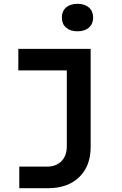

<svg xmlns="http://www.w3.org/2000/svg" viewBox="-20 -806 640 1006"><path d="M81 180V67H226Q274 67 302 38.5Q330 10 330 -39V-437H76V-550H455V-36Q455 64 395 122Q335 180 233 180ZM386 -642Q348 -642 326 -661.5Q304 -681 304 -714Q304 -747 326 -766.5Q348 -786 386 -786Q424 -786 446 -766.5Q468 -747 468 -714Q468 -681 446 -661.5Q424 -642 386 -642Z"/></svg>

Font: JetBrains Mono NL
Style: Bold
Weight: 700
Monospace: yes
Designer: Philipp Nurullin, Konstantin Bulenkov
Foundry: JetBrains
Version: Version 2.305; ttfautohint (v1.8.4.7-5d5b)